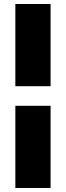

<svg xmlns="http://www.w3.org/2000/svg" viewBox="-20 -727 329 958"><path d="M56.6 -296.9V-707H232.4V-296.9ZM56.6 210.9V-199.2H232.4V210.9Z"/></svg>

Font: Wanted Sans ExtraBlack
Style: Regular
Weight: 900
Designer: Original Design by Kil Hyung-jin and Kang Hanbin, Wanted Lab, Inc; Hangeul from Source Han Sans by Jang Soo-young and Ka
Foundry: Wanted Lab, Inc.
Version: Version 1.001